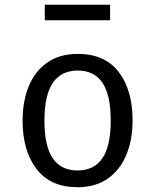

<svg xmlns="http://www.w3.org/2000/svg" viewBox="-20 -779 655 811"><path d="M308.7 -551.3Q423.1 -551.3 481.5 -474.9Q540 -398.5 540 -270.3Q540 -187.7 513.3 -124.1Q486.7 -60.5 434.9 -24.4Q383.1 11.8 307.7 11.8Q193.3 11.8 134.4 -65.1Q75.4 -142.1 75.4 -269.2Q75.4 -352.3 102.1 -416.2Q128.7 -480 180.8 -515.6Q232.8 -551.3 308.7 -551.3ZM308.7 -481Q239 -481 203.3 -429.2Q167.7 -377.4 167.7 -269.2Q167.7 -162.1 202.8 -110.5Q237.9 -59 307.7 -59Q377.4 -59 412.6 -110.8Q447.7 -162.6 447.7 -270.3Q447.7 -377.9 412.8 -429.5Q377.9 -481 308.7 -481ZM445.1 -693.3H169.2V-759H445.1Z"/></svg>

Font: FiraCode Nerd Font
Style: Regular
Weight: 400
Designer: Carrois Corporate, Edenspiekermann AG, Nikita Prokopov
Foundry: Carrois Corporate, Edenspiekermann AG, Nikita Prokopov
Version: Version 6.002;Nerd Fonts 2.1.0